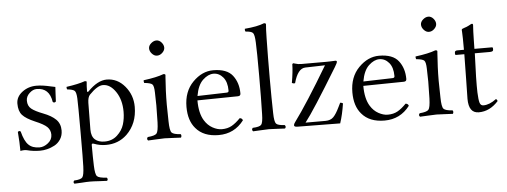

<svg xmlns="http://www.w3.org/2000/svg" viewBox="-57 -859 3343 1265"><g transform="rotate(-5 1615.0 -226.0)"><path d="M45.9 -126Q55.7 -135.7 64.9 -127Q81.1 -63 106.9 -38.1Q132.8 -12.2 180.2 -12.2Q209 -12.2 236.6 -34.2Q264.2 -56.2 264.2 -88.9Q264.2 -119.6 243.2 -140.4Q222.2 -161.1 164.1 -185.1Q106 -210 82.5 -236.1Q59.1 -262.2 59.1 -312Q59.1 -356.9 99.6 -387.9Q140.1 -418.9 193.8 -418.9Q215.8 -418.9 239 -415.5Q262.2 -412.1 286.1 -406.5Q310.1 -400.9 317.9 -399.9Q317.9 -387.7 315.4 -355.5Q313 -323.2 313 -304.2Q301.8 -293 292 -303.2Q277.8 -397.5 193.8 -397Q168.9 -397 146 -375.5Q123 -354 123 -326.2Q123 -291 146.5 -272Q169.9 -252.9 222.2 -232.9Q277.3 -211.9 305.7 -183.8Q334 -155.8 334 -110.8Q334 -77.6 317.9 -52.7Q301.8 -27.8 277.3 -14.9Q252.9 -2 228.5 3.9Q204.1 9.8 182.1 9.8Q136.2 9.8 95.2 -1Q88.4 -2.9 76.2 -2.9Q67.4 -2.9 51.8 0Q51.8 -56.2 45.9 -126Z M540.5 -329.1Q526.4 -314 525.4 -276.9Q525.4 -276.9 523.4 -100.1Q523.4 -54.2 547.4 -33.2Q570.3 -13.2 610.4 -13.2Q660.2 -13.2 693.8 -44.2Q727.5 -75.2 739.5 -114.5Q751.5 -153.8 751.5 -198.2Q751.5 -277.3 715.1 -331.1Q678.7 -384.8 631.3 -384.8Q594.7 -385.3 540.5 -329.1ZM532.7 -351.1Q598.6 -418.9 658.7 -418.9Q729.5 -418.9 778.6 -360.4Q827.6 -301.8 827.6 -224.1Q827.6 -113.3 756.3 -43.9Q699.2 10.3 616.7 9.8Q576.7 9.8 538.6 -4.9Q523.4 -10.7 523.4 2Q523.4 87.9 525.4 138.2Q527.3 196.3 539.6 209.2Q551.8 222.2 603.5 225.1Q613.3 236.3 603.5 246.1Q586.4 246.1 550.5 243.7Q514.6 241.2 490.7 241.2Q468.8 241.2 436.5 243.7Q404.3 246.1 387.7 246.1Q377.9 236.3 387.7 225.1Q431.6 223.1 442.6 209.5Q453.6 195.8 455.6 138.2Q457.5 100.1 457.5 -87.4Q457.5 -274.9 455.6 -312Q453.6 -352.1 443.1 -362.5Q432.6 -373 393.6 -377Q389.6 -388.2 391.6 -394Q470.7 -405.3 514.6 -420.9Q526.9 -420.9 526.4 -415Q523.4 -388.2 523.4 -354Q523.4 -351.1 524.9 -349.6Q526.4 -348.1 528.6 -348.6Q530.8 -349.1 532.7 -351.1Z M955.1 -599.1Q955.1 -617.2 972.2 -632.1Q989.3 -647 1007.3 -647Q1026.4 -647 1040.8 -630.4Q1055.2 -613.8 1055.2 -595.2Q1055.2 -578.1 1039.3 -562.5Q1023.4 -546.9 1003.4 -546.9Q985.4 -546.9 970.2 -563.5Q955.1 -580.1 955.1 -599.1ZM1041 -108.9Q1042 -47.9 1054.2 -34.4Q1066.4 -21 1113.3 -18.1Q1117.2 -14.2 1117.2 -7.1Q1117.2 0 1113.3 4.9Q1094.2 4.9 1061.3 2.4Q1028.3 0 1005.4 0Q982.4 0 948.2 2.4Q914.1 4.9 896 4.9Q884.8 -6.3 896 -18.1Q942.9 -22 954.6 -35.4Q966.3 -48.8 968.3 -108.9Q970.2 -175.8 970.2 -220.7Q970.2 -247.1 968.3 -307.1Q967.3 -350.1 956.3 -360.6Q945.3 -371.1 903.3 -375Q899.4 -387.2 901.4 -393.1Q988.3 -404.3 1034.2 -421.9Q1047.4 -421.9 1047.4 -415Q1046.9 -409.2 1046.1 -398.7Q1045.4 -388.2 1043.9 -360.8Q1042.5 -333.5 1041 -311.5Q1040 -290 1039.6 -266.8Q1039.1 -243.7 1039.1 -219.7Q1039.1 -194.8 1041 -108.9Z M1245.6 -258.8 1439 -264.2Q1453.1 -264.2 1452.6 -276.9Q1452.6 -334 1426.3 -365Q1399.9 -396 1362.8 -396Q1327.6 -396 1292.7 -363.3Q1257.8 -330.6 1245.6 -258.8ZM1509.8 -88.9Q1525.9 -87.9 1529.8 -73.2Q1466.8 9.8 1362.8 9.8Q1262.7 9.8 1211.9 -50.8Q1167 -102.5 1167 -192.9Q1167 -294.9 1228 -356.9Q1289.1 -418.9 1362.8 -418.9Q1453.6 -418.9 1491.2 -370.4Q1528.8 -321.8 1528.8 -251Q1528.8 -233.9 1510.7 -233.9L1242.7 -230Q1242.7 -145 1272.9 -96.2Q1293.9 -62 1325.9 -44.4Q1357.9 -26.9 1386.7 -26.9Q1424.8 -26.9 1452.4 -42.5Q1480 -58.1 1509.8 -88.9Z M1659.2 -103Q1662.1 -206.1 1662.1 -355Q1662.1 -518.1 1659.2 -576.2Q1657.2 -627.9 1646.7 -639.9Q1636.2 -651.9 1598.6 -653.8Q1592.8 -659.7 1595.2 -672.9Q1679.2 -679.7 1723.6 -698.2Q1736.8 -698.2 1736.3 -689Q1733.4 -661.1 1732.4 -599.1Q1730 -475.1 1730 -329.1Q1730 -198.7 1732.4 -103Q1733.4 -45.9 1744.9 -33Q1756.3 -20 1801.3 -18.1Q1812.5 -5.9 1801.3 4.9Q1783.2 4.9 1750.2 2.4Q1717.3 0 1695.3 0Q1673.3 0 1640.4 2.4Q1607.4 4.9 1590.3 4.9Q1579.1 -7.3 1590.3 -18.1Q1635.3 -20 1646.7 -33Q1658.2 -45.9 1659.2 -103Z M1892.6 -418.9Q1898.4 -418 1907 -415Q1915.5 -412.1 1925 -410.6Q1934.6 -409.2 1948.2 -409.2H2109.4Q2121.6 -409.2 2135.5 -409.7Q2149.4 -410.2 2158.9 -410.6Q2168.5 -411.1 2169.4 -411.1Q2180.7 -411.1 2180.2 -403.8Q2180.2 -396 2163.6 -369.1Q1996.6 -94.2 1939.5 -22H2071.3Q2105.5 -22 2124.5 -41.5Q2143.6 -61 2164.6 -105L2178.2 -132.8Q2187 -132.8 2196.3 -127Q2185.1 -52.7 2166.5 2.9L1884.3 0Q1862.3 0 1862.3 -11.2Q1862.3 -19 1871.1 -30.8Q1957 -147 2100.1 -387.2L1970.2 -383.8Q1919.4 -382.8 1893.6 -287.1Q1883.8 -284.2 1872.6 -290Q1885.7 -366.2 1886.2 -413.1Q1886.2 -414.1 1888.9 -416.5Q1891.6 -418.9 1892.6 -418.9Z M2342.8 -258.8 2536.1 -264.2Q2550.3 -264.2 2549.8 -276.9Q2549.8 -334 2523.4 -365Q2497.1 -396 2460 -396Q2424.8 -396 2389.9 -363.3Q2355 -330.6 2342.8 -258.8ZM2606.9 -88.9Q2623 -87.9 2627 -73.2Q2564 9.8 2460 9.8Q2359.9 9.8 2309.1 -50.8Q2264.2 -102.5 2264.2 -192.9Q2264.2 -294.9 2325.2 -356.9Q2386.2 -418.9 2460 -418.9Q2550.8 -418.9 2588.4 -370.4Q2626 -321.8 2626 -251Q2626 -233.9 2607.9 -233.9L2339.8 -230Q2339.8 -145 2370.1 -96.2Q2391.1 -62 2423.1 -44.4Q2455.1 -26.9 2483.9 -26.9Q2522 -26.9 2549.6 -42.5Q2577.1 -58.1 2606.9 -88.9Z M2753.4 -599.1Q2753.4 -617.2 2770.5 -632.1Q2787.6 -647 2805.7 -647Q2824.7 -647 2839.1 -630.4Q2853.5 -613.8 2853.5 -595.2Q2853.5 -578.1 2837.6 -562.5Q2821.8 -546.9 2801.8 -546.9Q2783.7 -546.9 2768.6 -563.5Q2753.4 -580.1 2753.4 -599.1ZM2839.4 -108.9Q2840.3 -47.9 2852.5 -34.4Q2864.7 -21 2911.6 -18.1Q2915.5 -14.2 2915.5 -7.1Q2915.5 0 2911.6 4.9Q2892.6 4.9 2859.6 2.4Q2826.7 0 2803.7 0Q2780.8 0 2746.6 2.4Q2712.4 4.9 2694.3 4.9Q2683.1 -6.3 2694.3 -18.1Q2741.2 -22 2752.9 -35.4Q2764.6 -48.8 2766.6 -108.9Q2768.6 -175.8 2768.6 -220.7Q2768.6 -247.1 2766.6 -307.1Q2765.6 -350.1 2754.6 -360.6Q2743.7 -371.1 2701.7 -375Q2697.8 -387.2 2699.7 -393.1Q2786.6 -404.3 2832.5 -421.9Q2845.7 -421.9 2845.7 -415Q2845.2 -409.2 2844.5 -398.7Q2843.8 -388.2 2842.3 -360.8Q2840.8 -333.5 2839.4 -311.5Q2838.4 -290 2837.9 -266.8Q2837.4 -243.7 2837.4 -219.7Q2837.4 -194.8 2839.4 -108.9Z M2977.1 -409.2H3021Q3021 -456.1 3020.5 -485.6Q3020 -515.1 3019 -526.6Q3018.1 -538.1 3018.1 -540Q3018.1 -544.9 3022.2 -547.4Q3026.4 -549.8 3036.4 -553Q3046.4 -556.2 3051.3 -558.1Q3057.1 -560.1 3065.2 -564.5Q3073.2 -568.8 3079.1 -572Q3085 -575.2 3088.4 -575.2Q3095.2 -575.2 3095.2 -565.9Q3092.3 -527.8 3091.3 -465.8L3090.3 -409.2H3205.1Q3211.9 -409.2 3212.4 -402.8V-392.1Q3212.4 -379.9 3189 -379.9H3090.3Q3082.5 -198.7 3085 -121.1Q3086.9 -72.3 3093 -52.7Q3099.1 -33.2 3117.2 -33.2Q3157.2 -33.2 3202.1 -66.9Q3210 -64.9 3212.4 -53.2Q3156.2 9.8 3083 9.8Q3016.1 9.8 3016.1 -85Q3016.1 -110.8 3018.6 -219.5Q3021 -328.1 3021 -379.9H2965.3Q2960.4 -379.9 2960 -386.2V-395Q2960 -409.2 2977.1 -409.2Z"/></g></svg>

Font: Linux Libertine Display
Style: Regular
Weight: 400
Designer: Philipp H. Poll
Foundry: Philipp H. Poll
Version: Version 5.0.9